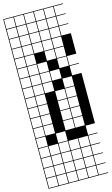

<svg xmlns="http://www.w3.org/2000/svg" viewBox="-186 -1067 835 1436"><g transform="rotate(-15 231.0 -349.0)"><path d="M0 307.7V-1004.8H461.5V-1000H389.4V-927.9H461.5V-923.1H389.4V-851H461.5V-846.2H389.4V-774H461.5V-615.4H389.4V-543.3H461.5V-538.5H389.4V-466.3H461.5V-76.9H389.4V-4.8H461.5V0H389.4V72.1H461.5V76.9H389.4V149H461.5V153.8H389.4V226H461.5V230.8H389.4V302.9H461.5V307.7ZM312.5 -927.9H384.6V-1000H312.5ZM81.7 -927.9H153.8V-1000H81.7ZM235.6 -927.9H307.7V-1000H235.6ZM4.8 -927.9H76.9V-1000H4.8ZM158.7 -927.9H230.8V-1000H158.7ZM4.8 -851H76.9V-923.1H4.8ZM158.7 -851H230.8V-923.1H158.7ZM235.6 -851H307.7V-923.1H235.6ZM312.5 -851H384.6V-923.1H312.5ZM81.7 -851H153.8V-923.1H81.7ZM4.8 -774H76.9V-846.2H4.8ZM158.7 -774H230.8V-846.2H158.7ZM235.6 -774H307.7V-846.2H235.6ZM312.5 -774H384.6V-846.2H312.5ZM81.7 -774H153.8V-846.2H81.7ZM235.6 -697.1H307.7V-769.2H235.6ZM4.8 -697.1H76.9V-769.2H4.8ZM312.5 -697.1H384.6V-769.2H312.5ZM158.7 -697.1H230.8V-769.2H158.7ZM81.7 -697.1H153.8V-769.2H81.7ZM235.6 -620.2H307.7V-692.3H235.6ZM312.5 -620.2H384.6V-692.3H312.5ZM4.8 -620.2H76.9V-692.3H4.8ZM81.7 -620.2H153.8V-692.3H81.7ZM4.8 -543.3H76.9V-615.4H4.8ZM312.5 -543.3H384.6V-615.4H312.5ZM158.7 -543.3H230.8V-615.4H158.7ZM81.7 -543.3H153.8V-615.4H81.7ZM4.8 -466.3H76.9V-538.5H4.8ZM235.6 -466.3H307.7V-538.5H235.6ZM158.7 -466.3H230.8V-538.5H158.7ZM81.7 -466.3H153.8V-538.5H81.7ZM81.7 -389.4H153.8V-461.5H81.7ZM158.7 -389.4H230.8V-461.5H158.7ZM312.5 -389.4H384.6V-461.5H312.5ZM4.8 -389.4H76.9V-461.5H4.8ZM81.7 -312.5H153.8V-384.6H81.7ZM312.5 -312.5H384.6V-384.6H312.5ZM4.8 -312.5H76.9V-384.6H4.8ZM235.6 -312.5H307.7V-384.6H235.6ZM81.7 -235.6H153.8V-307.7H81.7ZM312.5 -235.6H384.6V-307.7H312.5ZM4.8 -235.6H76.9V-307.7H4.8ZM235.6 -235.6H307.7V-307.7H235.6ZM312.5 -158.7H384.6V-230.8H312.5ZM81.7 -158.7H153.8V-230.8H81.7ZM4.8 -158.7H76.9V-230.8H4.8ZM235.6 -158.7H307.7V-230.8H235.6ZM312.5 -81.7H384.6V-153.8H312.5ZM81.7 -81.7H153.8V-153.8H81.7ZM4.8 -81.7H76.9V-153.8H4.8ZM235.6 -81.7H307.7V-153.8H235.6ZM76.9 -76.9H4.8V-4.8H76.9ZM158.7 -4.8H230.8V-76.9H158.7ZM235.6 72.1H307.7V0H235.6ZM312.5 72.1H384.6V0H312.5ZM81.7 72.1H153.8V0H81.7ZM4.8 72.1H76.9V0H4.8ZM158.7 72.1H230.8V0H158.7ZM235.6 149H307.7V76.9H235.6ZM158.7 149H230.8V76.9H158.7ZM312.5 149H384.6V76.9H312.5ZM81.7 149H153.8V76.9H81.7ZM4.8 149H76.9V76.9H4.8ZM235.6 226H307.7V153.8H235.6ZM312.5 226H384.6V153.8H312.5ZM158.7 226H230.8V153.8H158.7ZM81.7 226H153.8V153.8H81.7ZM4.8 226H76.9V153.8H4.8ZM235.6 302.9H307.7V230.8H235.6ZM312.5 302.9H384.6V230.8H312.5ZM158.7 302.9H230.8V230.8H158.7ZM81.7 302.9H153.8V230.8H81.7ZM4.8 302.9H76.9V230.8H4.8Z"/></g></svg>

Font: Jacquarda Bastarda 9 Charted
Style: Regular
Weight: 400
Designer: Sarah Cadigan-Fried
Version: Version 1.000; ttfautohint (v1.8.4.7-5d5b)